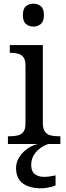

<svg xmlns="http://www.w3.org/2000/svg" viewBox="-20 -780 360 1040"><path d="M23 0V-42H36Q58 -42 76.5 -46.5Q95 -51 106.5 -65.5Q118 -80 118 -109V-426Q118 -456 106.5 -470.5Q95 -485 76.5 -489.5Q58 -494 36 -494H33V-536H212V-114Q212 -83 223 -67.5Q234 -52 253 -47Q272 -42 294 -42H307V0ZM161 -636Q137 -636 120.5 -650Q104 -664 104 -698Q104 -733 120.5 -746.5Q137 -760 161 -760Q184 -760 201 -746.5Q218 -733 218 -698Q218 -664 201 -650Q184 -636 161 -636ZM204 240Q140 240 103.5 213.5Q67 187 67 130Q67 99 84 72Q101 45 127.5 26Q154 7 185 0H242Q221 6 199.5 21.5Q178 37 163.5 60Q149 83 149 115Q149 148 168.5 163Q188 178 218 178Q232 178 247.5 176Q263 174 281 170V224Q271 229 257 232.5Q243 236 229 238Q215 240 204 240Z"/></svg>

Font: Noto Rashi Hebrew
Style: Regular
Weight: 400
Version: Version 1.006